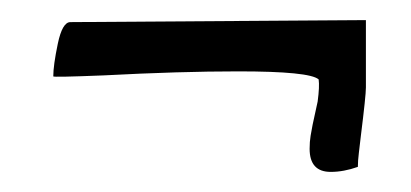

<svg xmlns="http://www.w3.org/2000/svg" viewBox="-20 -421 409 191"><path d="M309 -250Q288 -250 288 -273Q288 -280 289 -286Q290 -292 291 -297L296 -320Q298 -335 297 -342Q288 -350 217 -350Q159 -350 83 -346Q33 -344 33 -345Q33 -356 37.5 -377.5Q42 -399 50 -399L344 -401V-334Q344 -326 339 -286Q338 -277 337 -269Q336 -261 336 -255Q322 -250 309 -250Z"/></svg>

Font: Indie Flower
Style: Regular
Weight: 400
Designer: Kimberly Geswein
Foundry: Kimberly Geswein
Version: Version 2.000